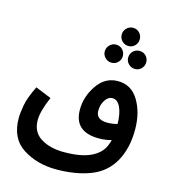

<svg xmlns="http://www.w3.org/2000/svg" viewBox="-136 -885 1049 1181"><g transform="rotate(15 388.5 -294.0)"><path d="M692 28Q714 -12 726 -62Q738 -112 738 -174Q738 -281 692 -358Q646 -435 560 -435Q478 -435 428 -361.5Q378 -288 378 -206Q378 -64 536 -64Q579 -64 616 -75Q611 -55 603 -37Q582 14 520 43.5Q458 73 350 73Q261 73 202.5 36.5Q144 0 144 -76Q144 -133 185 -227L84 -268Q46 -191 37 -139.5Q28 -88 28 -58Q28 72 119 130Q210 188 331 188Q457 188 550.5 151.5Q644 115 692 28ZM489 -228Q489 -266 508 -295.5Q527 -325 554 -325Q587 -325 605.5 -285Q624 -245 625 -180Q595 -171 561 -171Q489 -171 489 -228ZM565 -660Q589 -660 605.5 -677Q622 -694 622 -718Q622 -742 605.5 -759Q589 -776 565 -776Q541 -776 524 -759Q507 -742 507 -718Q507 -694 524 -677Q541 -660 565 -660ZM491 -534Q515 -534 531.5 -551Q548 -568 548 -591Q548 -615 531.5 -632Q515 -649 491 -649Q467 -649 450 -632Q433 -615 433 -591Q433 -568 450 -551Q467 -534 491 -534ZM640 -534Q664 -534 680.5 -551Q697 -568 697 -591Q697 -616 680.5 -632.5Q664 -649 640 -649Q616 -649 599 -632.5Q582 -616 582 -591Q582 -568 599 -551Q616 -534 640 -534Z"/></g></svg>

Font: Noto Sans Arabic UI SemiCondensed Semi
Style: Regular
Weight: 600
Width: 4
Designer: Nadine Chahine - Monotype Design Team
Foundry: Monotype Imaging Inc.
Version: Version 1.900